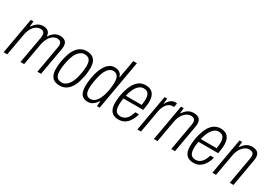

<svg xmlns="http://www.w3.org/2000/svg" viewBox="22 -1569 3430 2428"><g transform="rotate(30 1736.5 -355.5)"><path d="M15 0 108 -526H147L139 -450H145Q167 -483 190 -502.5Q213 -522 236.5 -530Q260 -538 285 -538Q330 -538 357 -517Q384 -496 387 -450H393Q414 -483 437 -502.5Q460 -522 483.5 -530Q507 -538 532 -538Q578 -538 607 -515.5Q636 -493 636 -442Q636 -431 634.5 -419.5Q633 -408 631 -394L561 0H508L576 -387Q578 -398 579.5 -408.5Q581 -419 581 -429Q581 -450 573.5 -463.5Q566 -477 551.5 -483.5Q537 -490 516 -490Q485 -490 455.5 -470Q426 -450 403 -410Q380 -370 369 -309L315 0H261L330 -387Q332 -398 333 -408.5Q334 -419 334 -429Q334 -450 327 -463.5Q320 -477 305.5 -483.5Q291 -490 269 -490Q239 -490 209 -470Q179 -450 156 -410Q133 -370 123 -309L68 0Z M838 12Q791 12 758 -5Q725 -22 708.5 -58Q692 -94 692 -151Q692 -193 697.5 -235.5Q703 -278 714 -318Q730 -389 758.5 -438Q787 -487 827.5 -512.5Q868 -538 919 -538Q967 -538 999.5 -521Q1032 -504 1049 -468Q1066 -432 1066 -373Q1066 -331 1060.5 -288Q1055 -245 1043 -205Q1027 -135 998.5 -87Q970 -39 929.5 -13.5Q889 12 838 12ZM839 -35Q879 -35 911 -62.5Q943 -90 965 -139Q987 -188 998 -253Q1003 -279 1005.5 -301Q1008 -323 1009.5 -341.5Q1011 -360 1011 -377Q1011 -417 1000.5 -442Q990 -467 969.5 -479Q949 -491 919 -491Q880 -491 849 -466Q818 -441 796.5 -395.5Q775 -350 762 -288Q757 -259 753 -234.5Q749 -210 747.5 -189Q746 -168 746 -149Q746 -109 756.5 -84Q767 -59 788 -47Q809 -35 839 -35Z M1247 12Q1208 12 1180.5 -4Q1153 -20 1138.5 -55.5Q1124 -91 1124 -147Q1124 -176 1126.5 -207.5Q1129 -239 1135 -271Q1145 -330 1162.5 -378.5Q1180 -427 1204.5 -463Q1229 -499 1260.5 -518.5Q1292 -538 1329 -538Q1356 -538 1378 -530.5Q1400 -523 1416 -506.5Q1432 -490 1439 -463H1445L1491 -723H1544L1417 0H1377L1384 -74H1378Q1356 -36 1323 -12Q1290 12 1247 12ZM1257 -36Q1293 -36 1321 -58.5Q1349 -81 1369 -121Q1389 -161 1401 -213Q1408 -243 1412.5 -270.5Q1417 -298 1419 -322.5Q1421 -347 1421 -369Q1421 -414 1410 -440.5Q1399 -467 1380 -478.5Q1361 -490 1337 -490Q1305 -490 1279 -469Q1253 -448 1233.5 -409Q1214 -370 1202 -315Q1194 -282 1189 -252.5Q1184 -223 1181.5 -197.5Q1179 -172 1179 -149Q1179 -90 1199 -63Q1219 -36 1257 -36Z M1699 12Q1652 12 1620 -5Q1588 -22 1571.5 -58.5Q1555 -95 1555 -151Q1555 -194 1561 -238Q1567 -282 1578 -322Q1595 -387 1622 -435.5Q1649 -484 1688.5 -511Q1728 -538 1781 -538Q1828 -538 1859.5 -520.5Q1891 -503 1907 -467.5Q1923 -432 1923 -378Q1923 -348 1918.5 -316.5Q1914 -285 1908 -251H1620Q1615 -224 1612.5 -199Q1610 -174 1610 -151Q1610 -110 1620 -84.5Q1630 -59 1650.5 -47Q1671 -35 1701 -35Q1725 -35 1745.5 -44.5Q1766 -54 1783.5 -71.5Q1801 -89 1814 -115.5Q1827 -142 1837 -175H1890Q1879 -132 1861 -97.5Q1843 -63 1819 -38.5Q1795 -14 1765 -1Q1735 12 1699 12ZM1628 -296H1860Q1863 -319 1865.5 -340.5Q1868 -362 1868 -381Q1868 -418 1858.5 -442.5Q1849 -467 1829.5 -479Q1810 -491 1779 -491Q1742 -491 1712.5 -465.5Q1683 -440 1661.5 -396Q1640 -352 1628 -296Z M1968 0 2061 -526H2100L2092 -449H2097Q2110 -477 2127.5 -496.5Q2145 -516 2166 -527Q2187 -538 2211 -538Q2220 -538 2226.5 -537Q2233 -536 2238 -534L2228 -478H2204Q2182 -478 2162 -467.5Q2142 -457 2125.5 -437.5Q2109 -418 2097 -389.5Q2085 -361 2078 -324L2021 0Z M2209 0 2302 -526H2341L2333 -450H2339Q2361 -483 2384.5 -502.5Q2408 -522 2433 -530Q2458 -538 2483 -538Q2515 -538 2539.5 -528Q2564 -518 2577.5 -497Q2591 -476 2591 -441Q2591 -431 2589.5 -419Q2588 -407 2586 -393L2517 0H2463L2531 -387Q2533 -398 2534.5 -408Q2536 -418 2536 -427Q2536 -450 2528.5 -463.5Q2521 -477 2506 -483.5Q2491 -490 2468 -490Q2445 -490 2421.5 -478.5Q2398 -467 2377 -444.5Q2356 -422 2340 -388Q2324 -354 2317 -309L2262 0Z M2794 12Q2747 12 2715 -5Q2683 -22 2666.5 -58.5Q2650 -95 2650 -151Q2650 -194 2656 -238Q2662 -282 2673 -322Q2690 -387 2717 -435.5Q2744 -484 2783.5 -511Q2823 -538 2876 -538Q2923 -538 2954.5 -520.5Q2986 -503 3002 -467.5Q3018 -432 3018 -378Q3018 -348 3013.5 -316.5Q3009 -285 3003 -251H2715Q2710 -224 2707.5 -199Q2705 -174 2705 -151Q2705 -110 2715 -84.5Q2725 -59 2745.5 -47Q2766 -35 2796 -35Q2820 -35 2840.5 -44.5Q2861 -54 2878.5 -71.5Q2896 -89 2909 -115.5Q2922 -142 2932 -175H2985Q2974 -132 2956 -97.5Q2938 -63 2914 -38.5Q2890 -14 2860 -1Q2830 12 2794 12ZM2723 -296H2955Q2958 -319 2960.5 -340.5Q2963 -362 2963 -381Q2963 -418 2953.5 -442.5Q2944 -467 2924.5 -479Q2905 -491 2874 -491Q2837 -491 2807.5 -465.5Q2778 -440 2756.5 -396Q2735 -352 2723 -296Z M3063 0 3156 -526H3195L3187 -450H3193Q3215 -483 3238.5 -502.5Q3262 -522 3287 -530Q3312 -538 3337 -538Q3369 -538 3393.5 -528Q3418 -518 3431.5 -497Q3445 -476 3445 -441Q3445 -431 3443.5 -419Q3442 -407 3440 -393L3371 0H3317L3385 -387Q3387 -398 3388.5 -408Q3390 -418 3390 -427Q3390 -450 3382.5 -463.5Q3375 -477 3360 -483.5Q3345 -490 3322 -490Q3299 -490 3275.5 -478.5Q3252 -467 3231 -444.5Q3210 -422 3194 -388Q3178 -354 3171 -309L3116 0Z"/></g></svg>

Font: Archivo Condensed ExtraLight
Style: Italic
Weight: 250
Width: 3
Italic angle: -10°
Designer: Hector Gatti
Foundry: Omnibus-Type
Version: Version 2.001